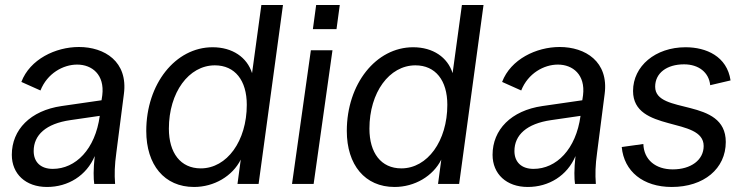

<svg xmlns="http://www.w3.org/2000/svg" viewBox="-20 -732 2952 764"><path d="M167 12C251 12 324 -33 357 -111C351 -58 352 -21 355 0H438C435 -40 436 -74 443 -125L473 -358C490 -487 396 -545 294 -545C201 -545 99 -496 65 -406L141 -372C168 -440 231 -475 287 -475C346 -475 397 -435 387 -353L384 -333L225 -310C101 -292 27 -216 27 -116C27 -40 82 12 167 12ZM114 -131C114 -195 163 -240 260 -254L377 -271C359 -138 281 -60 190 -60C142 -60 114 -87 114 -131Z M752 12C832 12 905 -31 938 -97L925 0H1009L1106 -712H1020L983 -441C963 -504 905 -544 826 -544C678 -544 562 -398 562 -211C562 -76 634 12 752 12ZM779 -62C698 -62 652 -124 652 -220C652 -364 731 -472 835 -472C915 -472 962 -412 962 -315C962 -171 883 -62 779 -62Z M1142 0H1228L1303 -532H1217ZM1225 -616H1319L1332 -712H1238Z M1550 12C1630 12 1703 -31 1736 -97L1723 0H1807L1904 -712H1818L1781 -441C1761 -504 1703 -544 1624 -544C1476 -544 1360 -398 1360 -211C1360 -76 1432 12 1550 12ZM1577 -62C1496 -62 1450 -124 1450 -220C1450 -364 1529 -472 1633 -472C1713 -472 1760 -412 1760 -315C1760 -171 1681 -62 1577 -62Z M2080 12C2164 12 2237 -33 2270 -111C2264 -58 2265 -21 2268 0H2351C2348 -40 2349 -74 2356 -125L2386 -358C2403 -487 2309 -545 2207 -545C2114 -545 2012 -496 1978 -406L2054 -372C2081 -440 2144 -475 2200 -475C2259 -475 2310 -435 2300 -353L2297 -333L2138 -310C2014 -292 1940 -216 1940 -116C1940 -40 1995 12 2080 12ZM2027 -131C2027 -195 2076 -240 2173 -254L2290 -271C2272 -138 2194 -60 2103 -60C2055 -60 2027 -87 2027 -131Z M2653 12C2781 12 2868 -61 2868 -167C2868 -347 2587 -273 2587 -387C2587 -441 2633 -476 2702 -476C2760 -476 2801 -444 2806 -393L2887 -412C2873 -508 2790 -544 2708 -544C2588 -544 2499 -469 2499 -370C2499 -203 2780 -269 2780 -151C2780 -95 2729 -58 2657 -58C2589 -58 2542 -96 2540 -159L2454 -147C2463 -50 2539 12 2653 12Z"/></svg>

Font: Ronzino Oblique
Style: Italic
Weight: 400
Italic angle: -8°
Designer: Nunzio Mazzaferro
Foundry: Collletttivo
Version: Version 1.000;Glyphs 3.3 (3337)